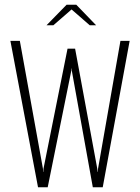

<svg xmlns="http://www.w3.org/2000/svg" viewBox="-20 -793 594 813"><path d="M141 0 24 -620H64L162 -78L163 -65H164V-78L266 -587H298L392 -78L393 -65H394L395 -78L490 -620H529L415 0H373L284 -494V-503H283L282 -494L182 0ZM177 -686 262 -773H303L387 -686H360L283 -753L206 -686Z"/></svg>

Font: Smooch Sans Thin Light
Style: Regular
Weight: 300
Version: Version 1.010